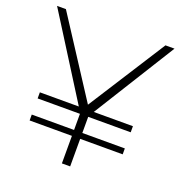

<svg xmlns="http://www.w3.org/2000/svg" viewBox="-127 -808 865 917"><g transform="rotate(20 306.0 -349.5)"><path d="M605 -699 346 -283H545V-252H329V-170H545V-140H329V0H287V-140H72V-170H287V-252H72V-283H270L8 -699H53L308 -306L559 -699Z"/></g></svg>

Font: TypoPRO Montserrat Alternates
Style: Regular
Weight: 275
Designer: Julieta Ulanovsky
Foundry: Julieta Ulanovsky
Version: Version 6.001